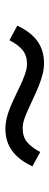

<svg xmlns="http://www.w3.org/2000/svg" viewBox="244 -641 183 711"><g transform="rotate(90 335.5 -285.5)"><path d="M457 -214Q438 -214 418.5 -218.5Q399 -223 376 -232.5Q353 -242 322 -257Q296 -270 277 -278Q258 -286 244 -290Q230 -294 217 -294Q186 -294 166 -278Q146 -262 129 -229L75 -258Q99 -309 133 -333Q167 -357 213 -357Q233 -357 252 -352.5Q271 -348 294.5 -339Q318 -330 349 -315Q387 -297 411 -287.5Q435 -278 455 -278Q487 -278 506.5 -294.5Q526 -311 543 -343L596 -314Q572 -263 538 -238.5Q504 -214 457 -214Z"/></g></svg>

Font: Nunito Sans 10pt SemiExpanded
Style: Regular
Weight: 400
Width: 6
Designer: Vernon Adams
Foundry: Vernon Adams
Version: Version 3.101;gftools[0.9.27]